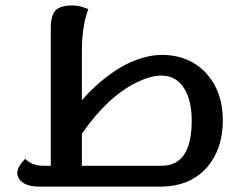

<svg xmlns="http://www.w3.org/2000/svg" viewBox="-20 -691 848 711"><path d="M578.1 -77.1Q689.9 -77.1 689.9 -244.1Q689.9 -317.9 663.1 -361.8Q633.8 -411.1 577.1 -411.1Q538.1 -411.1 486.8 -386.2Q378.9 -334 283.2 -195.8V-77.1ZM577.1 -487.8Q683.1 -487.8 746.1 -417Q805.2 -350.1 805.2 -245.1Q805.2 -140.1 747.1 -71.8Q684.1 -1 578.1 0H125Q63 0 46.9 -36.1Q43.9 -42.5 43.9 -49.8Q43.9 -73.2 73.2 -103Q98.1 -77.1 141.1 -77.1H168V-585Q168 -634.8 186 -652.8Q204.1 -670.9 248 -670.9Q274.9 -670.9 307.1 -657.2Q283.2 -595.2 283.2 -500V-319.8Q314 -355 347.2 -383.8Q402.8 -432.1 460 -459Q522 -486.8 577.1 -487.8Z"/></svg>

Font: Sukar
Style: Bold
Weight: 700
Designer: Dario Muhafara - Ghiath Alsory
Foundry: Dario Muhafara - Ghiath Alsory
Version: Version 1.00 March 27, 2016, initial release